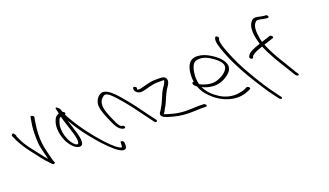

<svg xmlns="http://www.w3.org/2000/svg" viewBox="-251 -1346 3696 2160"><g transform="rotate(-20 1596.5 -266.0)"><path d="M-135 -359C-103 -300 -71 -250 -32 -200C21 -131 76 -55 133 2C147 16 157 34 175 26C184 22 187 17 182 10C179 5 176 -3 172 -16C160 -56 155 -85 143 -130C101 -287 121 -410 139 -526L143 -539C149 -557 109 -578 103 -560L100 -547C91 -497 80 -433 80 -374C79 -326 79 -270 87 -218C94 -174 112 -114 122 -70C124 -63 124 -55 127 -48L89 -93C75 -110 61 -129 45 -149C-4 -214 -63 -281 -99 -360C-106 -376 -112 -391 -120 -405C-115 -414 -126 -430 -135 -443C-153 -467 -164 -438 -168 -432C-156 -410 -147 -383 -135 -359Z M376 -175C396 -136 426 -96 455 -75C491 -51 528 -46 543 -73C558 -102 548 -156 533 -210C516 -265 497 -323 480 -378C527 -296 579 -219 640 -143C705 -60 792 38 862 96C895 124 924 141 944 147C994 161 1000 124 999 94L997 72C996 49 952 37 958 59L957 80C958 93 956 103 953 110C949 126 900 90 881 75C852 51 819 19 782 -21C685 -127 579 -265 502 -402C492 -421 481 -438 475 -453C484 -455 487 -461 483 -471C480 -480 473 -485 461 -488C454 -505 452 -518 447 -529C421 -559 400 -572 401 -549C403 -538 410 -504 415 -486C414 -485 412 -485 411 -485C376 -473 365 -454 353 -422C335 -378 332 -311 352 -240C360 -216 367 -194 376 -175ZM391 -400C398 -420 403 -437 424 -445C440 -375 473 -291 494 -216C507 -173 534 -55 469 -100C406 -149 350 -295 391 -400Z M939 -190C957 -150 980 -108 1009 -91C1023 -82 1035 -77 1044 -77H1052C1062 -77 1066 -85 1062 -95C1058 -105 1046 -113 1036 -113H1030C1007 -123 989 -158 975 -190L947 -253C938 -274 929 -295 922 -318C892 -401 904 -465 950 -495C965 -507 977 -515 1006 -499C1021 -491 1037 -477 1056 -458C1078 -436 1102 -410 1127 -380C1200 -294 1239 -243 1318 -133L1390 -36C1407 -11 1435 -23 1421 -45L1349 -142C1268 -254 1231 -305 1157 -392C1113 -444 1063 -501 1014 -528C967 -552 943 -545 916 -527C890 -508 875 -481 867 -449C855 -401 878 -331 911 -253Z M1316 -417C1335 -398 1365 -394 1397 -400C1458 -412 1507 -436 1585 -436H1631C1640 -436 1650 -436 1655 -435C1656 -430 1654 -423 1651 -416C1648 -405 1641 -394 1635 -383L1611 -349C1576 -292 1556 -217 1520 -159C1512 -146 1506 -135 1501 -126C1490 -111 1478 -101 1482 -79C1488 -52 1525 -41 1551 -31C1627 -7 1705 11 1796 11C1845 11 1895 9 1938 7C1960 7 1975 7 1984 8H1997C2007 10 2012 0 2008 -9C2002 -20 1992 -26 1983 -28H1969C1960 -29 1943 -29 1920 -29C1877 -27 1827 -25 1778 -25C1682 -25 1598 -48 1522 -75L1523 -78C1538 -93 1544 -112 1556 -133C1575 -161 1592 -199 1605 -232L1628 -283C1641 -312 1654 -332 1671 -356C1684 -375 1701 -403 1692 -433C1679 -470 1651 -470 1616 -472H1569C1490 -472 1437 -448 1376 -435C1363 -433 1352 -433 1345 -435C1342 -435 1338 -436 1336 -437V-439C1334 -443 1338 -448 1338 -451C1347 -466 1305 -491 1299 -472C1294 -459 1295 -436 1316 -417Z M1944 -287C1943 -270 1964 -253 1978 -243L1980 -240C2002 -183 2025 -149 2067 -107C2170 -1 2341 74 2497 6L2529 -8C2534 -10 2535 -14 2535 -18C2535 -34 2511 -45 2500 -42L2470 -27C2450 -18 2421 -12 2385 -7C2312 3 2234 -20 2177 -56C2117 -93 2059 -145 2025 -217C2063 -198 2104 -185 2153 -182C2218 -178 2267 -198 2301 -218C2348 -245 2392 -282 2392 -338C2387 -397 2332 -452 2284 -486C2241 -516 2193 -544 2141 -555C2037 -576 1998 -532 1977 -479C1959 -434 1953 -366 1963 -302C1946 -308 1944 -296 1944 -287ZM2009 -258V-266C1991 -336 2000 -409 2017 -456C2031 -492 2047 -518 2094 -523C2159 -531 2219 -497 2267 -462C2302 -437 2351 -396 2353 -352C2352 -324 2336 -300 2316 -283C2291 -258 2254 -239 2210 -225C2149 -205 2064 -227 2009 -258Z M2669 16C2702 66 2727 105 2750 134C2772 163 2785 181 2792 189L2802 202C2813 220 2849 220 2830 191L2820 179C2814 170 2801 152 2780 124C2719 43 2655 -57 2594 -163C2529 -270 2473 -387 2433 -491C2408 -555 2397 -589 2392 -632C2390 -644 2392 -652 2395 -656L2398 -665C2404 -683 2381 -696 2371 -696C2361 -696 2360 -689 2358 -682C2347 -663 2352 -625 2363 -588C2368 -566 2380 -535 2395 -494C2457 -325 2576 -125 2669 16Z M2672 -322C2677 -322 2682 -324 2683 -327L2688 -342C2691 -350 2700 -358 2714 -367C2739 -385 2783 -399 2822 -412C2871 -292 2943 -179 3004 -82C3021 -55 3042 -17 3057 6L3066 18C3069 23 3074 26 3080 29C3100 40 3106 23 3097 9L3088 -3C3082 -10 3074 -22 3067 -37C2998 -156 2914 -274 2858 -412C2856 -415 2854 -419 2853 -423C2886 -432 2925 -447 2942 -452L2968 -460C2973 -461 2974 -464 2974 -468C2974 -484 2957 -498 2942 -495L2917 -487C2900 -482 2872 -473 2839 -462C2835 -475 2832 -489 2829 -502C2814 -586 2808 -667 2857 -704C2863 -708 2870 -710 2876 -710C2884 -710 2894 -709 2903 -707C2924 -702 2957 -695 2979 -693H2993C3003 -693 3007 -701 3003 -711C2999 -721 2988 -729 2977 -729H2964C2956 -730 2945 -731 2934 -733C2911 -738 2883 -746 2860 -746C2848 -746 2835 -743 2826 -736C2752 -676 2777 -550 2807 -451C2786 -444 2765 -437 2748 -430C2707 -414 2665 -395 2652 -366L2645 -352C2641 -334 2658 -322 2672 -322Z"/></g></svg>

Font: Stray Cat
Style: OpSuObl
Weight: 400
Version: Version 1.0